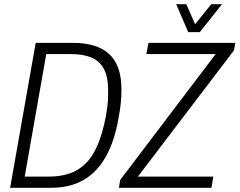

<svg xmlns="http://www.w3.org/2000/svg" viewBox="-20 -889 1134 909"><path d="M28 0 149 -686H327Q439 -686 497 -633Q555 -580 555 -465Q555 -435 552 -402.5Q549 -370 542 -335Q523 -221 480.5 -146.5Q438 -72 374 -36Q310 0 223 0ZM97 -53H213Q265 -53 307.5 -67Q350 -81 384 -113.5Q418 -146 442 -202Q466 -258 482 -342Q486 -366 488.5 -386.5Q491 -407 491.5 -424.5Q492 -442 492 -458Q492 -527 470.5 -565Q449 -603 409.5 -618Q370 -633 316 -633H199ZM543 0 549 -37 1001 -633H673L683 -686H1094L1088 -651L633 -53H990L981 0ZM1031 -869 926 -737H871L814 -869H862L914 -751H885L980 -869Z"/></svg>

Font: Archivo Condensed ExtraLight
Style: Italic
Weight: 250
Width: 3
Italic angle: -10°
Designer: Hector Gatti
Foundry: Omnibus-Type
Version: Version 2.001